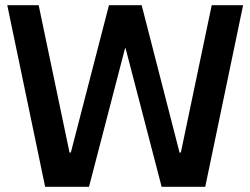

<svg xmlns="http://www.w3.org/2000/svg" viewBox="-20 -720 965 740"><path d="M8 -700H129L248 -132H253L400 -700H526L672 -132H677L796 -700H917L771 0H603L464 -534H462L323 0H154Z"/></svg>

Font: Pathway Extreme 72pt SemiBold
Style: Regular
Weight: 600
Designer: Eduardo Rodriguez Tunni
Foundry: Eduardo Rodriguez Tunni
Version: Version 1.001;gftools[0.9.26]